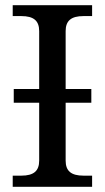

<svg xmlns="http://www.w3.org/2000/svg" viewBox="-20 -720 406 740"><path d="M233 -101V-324H332V-377H233V-600C233 -640 254 -658 302 -658H335V-700H29V-658H62C110 -658 131 -640 131 -600V-377H33V-324H131V-101C131 -61 110 -43 62 -43H29V0H335V-43H302C254 -43 233 -61 233 -101Z"/></svg>

Font: LT Superior Serif Medium
Style: Regular
Weight: 500
Designer: Daniel Lyons
Foundry: LyonsType
Version: Version 2.120;FEAKit 1.0